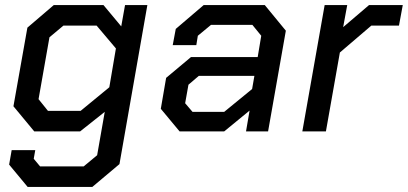

<svg xmlns="http://www.w3.org/2000/svg" viewBox="-20 -518 1608 757"><path d="M561 -498 451 129 344 219H89L16 131L26 74H119L113 108L138 138H310L363 94L393 -77L296 0H115L33 -99L88 -409L192 -498H388L458 -414L473 -498ZM437 -327 361 -417H230L175 -371L132 -127L169 -81H298L411 -174Z M614 -89 635 -211 733 -293H996L1010 -377L975 -420H812L760 -377L754 -340H661L673 -404L783 -498H1024L1107 -397L1037 0H950L964 -82L864 0H688ZM864 -77 974 -167 983 -219H764L723 -184L710 -111L739 -77Z M1260 -498H1349L1333 -411L1435 -498H1568L1553 -417H1444L1320 -311L1265 0H1172Z"/></svg>

Font: Chakra Petch Medium
Style: Italic
Weight: 500
Italic angle: -10°
Designer: Katatrad Aksorn Co.,Ltd.
Foundry: Cadson Demak Co.,Ltd.
Version: Version 1.000; ttfautohint (v1.6)